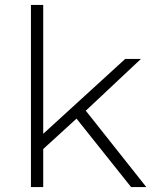

<svg xmlns="http://www.w3.org/2000/svg" viewBox="-20 -762 623 782"><path d="M144 -144 145 -207 490 -522H554L325 -307L295 -282ZM106 0V-742H156V0ZM514 0 286 -286 320 -323 576 0Z"/></svg>

Font: Montserrat Thin Light
Style: Regular
Weight: 300
Version: Version 9.000